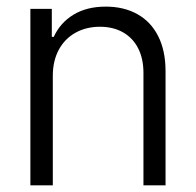

<svg xmlns="http://www.w3.org/2000/svg" viewBox="-20 -557 589 577"><path d="M138.7 0H71.3V-530.3H135.7V-446.3H141.6Q161.1 -488.8 200.9 -512.9Q240.7 -537.1 297.9 -537.1Q352.1 -537.1 392.6 -514.6Q433.1 -492.2 455.3 -448.5Q477.5 -404.8 477.5 -342.8V0H411.1V-337.9Q411.1 -380.4 395.3 -411.6Q379.4 -442.9 349.9 -459.7Q320.3 -476.6 280.3 -476.6Q239.3 -476.6 207 -458.7Q174.8 -440.9 156.7 -407.5Q138.7 -374 138.7 -329.1Z"/></svg>

Font: Pretendard Light
Style: Regular
Weight: 300
Designer: Base glyphs from Inter by Rasmus Andersson; Hangeul glyphs from Noto Sans CJK(Source Han Sans) by Jang Soo-young and Kan
Foundry: Kil Hyung-jin
Version: Version 1.309